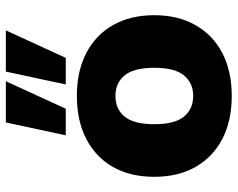

<svg xmlns="http://www.w3.org/2000/svg" viewBox="-98 -704 813 657"><g transform="rotate(-90 308.5 -375.5)"><path d="M309 11Q224 11 162 -21Q100 -53 66 -112.5Q32 -172 32 -254Q32 -337 66 -396Q100 -455 162 -487Q224 -519 309 -519Q393 -519 455 -487Q517 -455 551 -395.5Q585 -336 585 -254Q585 -173 551 -113Q517 -53 455 -21Q393 11 309 11ZM309 -121Q353 -121 379 -152.5Q405 -184 405 -254Q405 -324 379 -355.5Q353 -387 309 -387Q264 -387 238 -355.5Q212 -324 212 -254Q212 -184 238 -152.5Q264 -121 309 -121ZM348 -557 392 -762H533L439 -557ZM174 -557 218 -762H359L265 -557Z"/></g></svg>

Font: Mulish ExtraLight Black
Style: Regular
Weight: 900
Version: Version 3.603